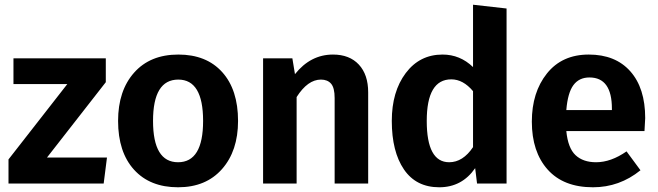

<svg xmlns="http://www.w3.org/2000/svg" viewBox="-20 -777 2786 813"><path d="M428 -530V-429L179 -110H433L419 0H16V-102L265 -421H37V-530Z M988 -265Q988 -138 920 -61Q852 16 734 16Q615 16 547.5 -58.5Q480 -133 480 -265Q480 -393 548 -469.5Q616 -546 735 -546Q854 -546 921 -471.5Q988 -397 988 -265ZM735 -440Q628 -440 628 -265Q628 -90 734 -90Q840 -90 840 -265Q840 -440 735 -440Z M1390 -546Q1460 -546 1499.5 -503.5Q1539 -461 1539 -386V0H1397V-362Q1397 -405 1382 -422.5Q1367 -440 1339 -440Q1283 -440 1236 -366V0H1094V-530H1218L1229 -463Q1295 -546 1390 -546Z M1983 -757 2125 -741V0H2000L1992 -65Q1936 16 1840 16Q1742 16 1690.5 -59.5Q1639 -135 1639 -265Q1639 -389 1698 -467.5Q1757 -546 1854 -546Q1928 -546 1983 -493ZM1882 -90Q1940 -90 1983 -154V-391Q1941 -441 1891 -441Q1787 -441 1787 -265Q1787 -90 1882 -90Z M2712 -277Q2712 -267 2709 -222H2378Q2385 -150 2417 -120Q2449 -90 2504 -90Q2567 -90 2633 -136L2692 -56Q2603 16 2491 16Q2366 16 2299 -59Q2232 -134 2232 -262Q2232 -386 2296 -466Q2360 -546 2473 -546Q2586 -546 2649 -475Q2712 -404 2712 -277ZM2571 -311V-317Q2571 -449 2476 -449Q2432 -449 2408 -416.5Q2384 -384 2378 -311Z"/></svg>

Font: Fira Sans SemiBold
Style: Regular
Weight: 600
Designer: bBox Type GmbH & Carrois Corporate GbR & Edenspiekermann AG
Foundry: bBox Type GmbH & Carrois Corporate GbR & Edenspiekermann AG
Version: Version 4.301;PS 004.301;hotconv 1.0.88;makeotf.lib2.5.64775